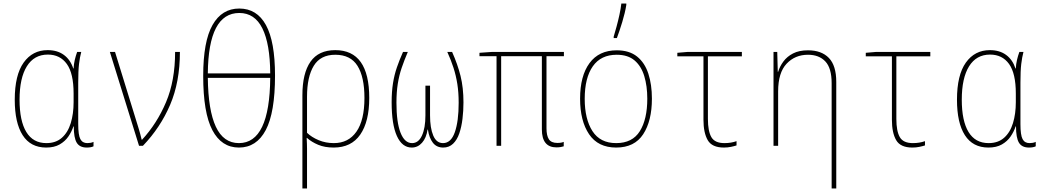

<svg xmlns="http://www.w3.org/2000/svg" viewBox="-20 -820 5870 1080"><path d="M240 10Q152 10 107.5 -59.5Q63 -129 63 -259Q63 -398 113 -468Q163 -538 248 -538Q303 -538 339.5 -511Q376 -484 392 -435H394Q395 -459 400.5 -482.5Q406 -506 414 -528H437Q429 -498 424.5 -460Q420 -422 420 -355V-122Q420 -60 432 -37.5Q444 -15 471 -15Q479 -15 488.5 -16.5Q498 -18 506 -22V3Q492 10 468 10Q428 10 411.5 -17.5Q395 -45 395 -109H393Q383 -79 364.5 -52Q346 -25 315.5 -7.5Q285 10 240 10ZM241 -15Q294 -15 328 -45Q362 -75 378 -127.5Q394 -180 394 -245V-294Q394 -407 356 -460Q318 -513 249 -513Q172 -513 131 -447Q90 -381 90 -259Q90 -140 128 -77.5Q166 -15 241 -15Z M762 0 598 -528H627L760 -97Q764 -84 768.5 -67.5Q773 -51 777 -34H779Q863 -125 914 -245.5Q965 -366 965 -528H992Q992 -359 937 -230.5Q882 -102 784 0Z M1324 10Q1226 10 1174.5 -88Q1123 -186 1123 -393Q1123 -587 1175.5 -679.5Q1228 -772 1326 -772Q1425 -772 1476 -679Q1527 -586 1527 -395Q1527 -187 1475 -88.5Q1423 10 1324 10ZM1500 -407Q1499 -573 1456 -660Q1413 -747 1326 -747Q1152 -747 1149 -407ZM1324 -15Q1497 -15 1500 -382H1149Q1151 -200 1194 -107.5Q1237 -15 1324 -15Z M1681 -284Q1681 -408 1726.5 -473Q1772 -538 1866 -538Q2057 -538 2057 -269Q2057 -136 2006.5 -63Q1956 10 1857 10Q1807 10 1770 -5.5Q1733 -21 1707 -44H1705Q1707 -9 1707 17Q1707 43 1707 70V240H1681ZM1858 -15Q1940 -15 1985 -79.5Q2030 -144 2030 -269Q2030 -387 1991 -449.5Q1952 -512 1866 -512Q1783 -512 1745 -450Q1707 -388 1707 -276V-73Q1733 -48 1772.5 -31.5Q1812 -15 1858 -15Z M2296 10Q2242 10 2212.5 -55Q2183 -120 2183 -245Q2183 -304 2190.5 -351.5Q2198 -399 2212.5 -441Q2227 -483 2247 -528H2274Q2254 -481 2239.5 -438.5Q2225 -396 2217.5 -348.5Q2210 -301 2210 -242Q2210 -132 2233 -73.5Q2256 -15 2298 -15Q2334 -15 2353.5 -57.5Q2373 -100 2373 -171V-338H2399V-171Q2399 -100 2417 -57.5Q2435 -15 2472 -15Q2517 -15 2538.5 -76.5Q2560 -138 2560 -242Q2560 -300 2552.5 -347.5Q2545 -395 2531 -438.5Q2517 -482 2496 -528H2523Q2554 -459 2570.5 -393Q2587 -327 2587 -244Q2587 -197 2581.5 -151.5Q2576 -106 2563.5 -69.5Q2551 -33 2528.5 -11.5Q2506 10 2473 10Q2436 10 2415 -17Q2394 -44 2387 -91H2385Q2378 -44 2354 -17Q2330 10 2296 10Z M3110 9Q3028 9 3028 -92V-504H2799V0H2773V-504H2677V-523L2749 -528H3152V-504H3054V-99Q3054 -57 3067.5 -36.5Q3081 -16 3115 -16Q3127 -16 3135.5 -17.5Q3144 -19 3151 -22V3Q3145 5 3134.5 7Q3124 9 3110 9Z M3446 10Q3344 10 3293.5 -65Q3243 -140 3243 -265Q3243 -393 3296 -465Q3349 -537 3449 -537Q3520 -537 3563.5 -502Q3607 -467 3627 -405.5Q3647 -344 3647 -265Q3647 -140 3598 -65Q3549 10 3446 10ZM3446 -15Q3537 -15 3579 -82Q3621 -149 3621 -265Q3621 -336 3604 -392Q3587 -448 3549.5 -480Q3512 -512 3449 -512Q3360 -512 3314.5 -447Q3269 -382 3269 -264Q3269 -150 3312.5 -82.5Q3356 -15 3446 -15ZM3432 -614Q3439 -637 3448 -670Q3457 -703 3464.5 -737.5Q3472 -772 3475 -800H3503V-792Q3496 -748 3480 -695.5Q3464 -643 3450 -606H3432Z M4052 10Q3985 10 3961 -31.5Q3937 -73 3937 -146V-503H3790V-523L3849 -528H4153V-503H3962V-151Q3962 -82 3981.5 -48.5Q4001 -15 4055 -15Q4092 -15 4123 -26V-2Q4111 2 4092 6Q4073 10 4052 10Z M4331 0V-528H4352L4355 -416H4357Q4366 -446 4386.5 -474Q4407 -502 4441 -519.5Q4475 -537 4525 -537Q4601 -537 4642.5 -494Q4684 -451 4684 -359V240H4658V-352Q4658 -437 4622.5 -474.5Q4587 -512 4525 -512Q4452 -512 4404.5 -461.5Q4357 -411 4357 -306V0Z M5112 10Q5045 10 5021 -31.5Q4997 -73 4997 -146V-503H4850V-523L4909 -528H5213V-503H5022V-151Q5022 -82 5041.5 -48.5Q5061 -15 5115 -15Q5152 -15 5183 -26V-2Q5171 2 5152 6Q5133 10 5112 10Z M5540 10Q5452 10 5407.5 -59.5Q5363 -129 5363 -259Q5363 -398 5413 -468Q5463 -538 5548 -538Q5603 -538 5639.5 -511Q5676 -484 5692 -435H5694Q5695 -459 5700.5 -482.5Q5706 -506 5714 -528H5737Q5729 -498 5724.5 -460Q5720 -422 5720 -355V-122Q5720 -60 5732 -37.5Q5744 -15 5771 -15Q5779 -15 5788.5 -16.5Q5798 -18 5806 -22V3Q5792 10 5768 10Q5728 10 5711.5 -17.5Q5695 -45 5695 -109H5693Q5683 -79 5664.5 -52Q5646 -25 5615.5 -7.5Q5585 10 5540 10ZM5541 -15Q5594 -15 5628 -45Q5662 -75 5678 -127.5Q5694 -180 5694 -245V-294Q5694 -407 5656 -460Q5618 -513 5549 -513Q5472 -513 5431 -447Q5390 -381 5390 -259Q5390 -140 5428 -77.5Q5466 -15 5541 -15Z"/></svg>

Font: Noto Sans Mono Condensed Thin
Style: Regular
Weight: 100
Width: 3
Designer: Monotype Design Team
Foundry: Monotype Imaging Inc.
Version: Version 2.014; ttfautohint (v1.8.4.7-5d5b)